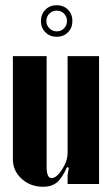

<svg xmlns="http://www.w3.org/2000/svg" viewBox="-20 -712 433 742"><path d="M155.5 -587.2Q138.2 -604.5 138.2 -630.9Q138.2 -657.2 155.5 -674.6Q172.9 -691.9 199.2 -691.9Q225.6 -691.9 242.7 -674.6Q259.8 -657.2 259.8 -630.9Q259.8 -604.5 242.7 -587.2Q225.6 -569.8 199.2 -569.8Q172.9 -569.8 155.5 -587.2ZM159.2 -630.9Q159.2 -614.3 170.9 -602.5Q182.6 -590.8 199.2 -590.8Q216.3 -590.8 227.5 -602.5Q238.8 -614.3 238.8 -630.9Q238.8 -647.9 227.5 -659.4Q216.3 -670.9 199.2 -670.9Q182.6 -670.9 170.9 -659.4Q159.2 -647.9 159.2 -630.9ZM238.8 -65.9Q220.7 -24.4 200.2 -7.3Q179.7 9.8 147 9.8Q97.7 9.8 63.7 -21Q29.8 -51.8 29.8 -96.2V-495.1H160.2V-66.9Q160.2 -23.9 179.2 -23.9Q198.7 -23.9 220 -57.1Q241.2 -90.3 241.2 -121.1V-495.1H362.8V-1H241.2V-35.2L246.1 -64Z"/></svg>

Font: Moniqa Black Heading
Style: Regular
Weight: 900
Designer: Rajesh Rajput
Foundry: Rajesh Rajput
Version: Version 1.000